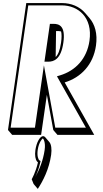

<svg xmlns="http://www.w3.org/2000/svg" viewBox="-20 -845 669 1248"><path d="M260.2 40C239.9 40 217.3 80 210.1 130C205.1 164.5 210.2 192.3 221.1 205C222.9 207.1 224.8 208.8 226.8 210C212.4 275 186.1 320 186.1 320L198.5 351L225.7 382.8C259.8 330.8 299 254.8 312.4 161.8C317.8 124.4 312.9 92.5 301.3 78.9L274 47.1C270.1 42.5 265.5 40 260.2 40ZM150.8 -825 31.9 0 59.2 31.8H247.2L284.7 -228.4L326.3 0L353.5 31.8H592.5L400.4 -309.2C506 -341.2 586 -424.2 603.8 -548.2C615.2 -626.8 596.5 -686.9 561.4 -727.8L534.2 -759.6C497.1 -803 441.6 -825 384 -825ZM377 -640.6C381.1 -624.6 381.7 -601.2 376.7 -567C369.3 -515.6 356.5 -488.6 341.8 -474.4L344.4 -643.2H353.7C361.5 -643.2 369.5 -642.8 377 -640.6ZM163.7 -810H381.8C486.3 -810 583.7 -733.5 561.6 -580C544.6 -462.2 470.3 -385.5 370.7 -355.3L350.2 -349.1L538.4 -15H339.3L265.5 -420.4L207.1 -15H49.1ZM268.9 -444H293.2C329.9 -444 376.1 -458.8 391.7 -567C407.3 -675.2 365.4 -690 328.6 -690H304.4ZM258 55C260.9 55 277.7 77.5 270.2 130C260.2 199.4 235 259.4 209.3 305.9C218.9 285.4 232.4 252.5 241.6 211.2L243.7 201.6L236 196.9C229.3 192.8 219.6 168.3 225.1 130C232.6 77.6 256 55 258 55Z"/></svg>

Font: Blink
Style: 3DObl
Weight: 400
Designer: Mew Too
Foundry: Cannot Into Space Fonts
Version: Version 001.000